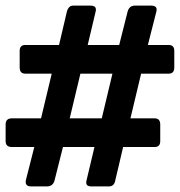

<svg xmlns="http://www.w3.org/2000/svg" viewBox="-20 -663 640 683"><path d="M580 -503Q600 -503 600 -482V-423Q600 -401 580 -401H482L444 -242H530Q550 -242 550 -220V-161Q550 -140 530 -140H418L390 -21Q386 0 368 0H304Q282 0 288 -22L316 -140H204L174 -21Q168 0 148 0H90Q68 0 72 -22L102 -140H22Q0 -140 0 -161V-220Q0 -242 22 -242H126L164 -401H70Q50 -401 50 -423V-482Q50 -503 70 -503H190L218 -622Q224 -643 240 -643H302Q326 -643 320 -621L292 -503H404L434 -622Q440 -643 460 -643H518Q542 -643 536 -621L506 -503ZM342 -242 380 -401H266L228 -242Z"/></svg>

Font: RajdhaniMono
Style: Bold
Weight: 700
Monospace: yes
Designer: Satya Rajpurohit, Jyotish Sonowal
Foundry: Indian Type Foundry
Version: Version 1.201;PS 1.0;hotconv 1.0.78;makeotf.lib2.5.61930; tt